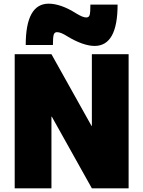

<svg xmlns="http://www.w3.org/2000/svg" viewBox="-20 -1025 780 1045"><path d="M60 0V-730H260L478 -340H480V-730H680V0H480L262 -390H260V0ZM495 -775Q464 -775 426 -788.5Q388 -802 347 -827Q328 -839 314.5 -844.5Q301 -850 290 -850Q277 -850 272.5 -836.5Q268 -823 268 -780H120Q120 -1005 245 -1005Q277 -1005 314.5 -992Q352 -979 393 -953Q413 -941 426 -935.5Q439 -930 450 -930Q464 -930 468 -943.5Q472 -957 472 -1000H620Q620 -775 495 -775Z"/></svg>

Font: M PLUS 2 Thin Black
Style: Regular
Weight: 900
Version: Version 1.001